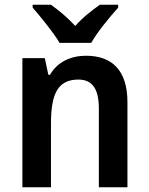

<svg xmlns="http://www.w3.org/2000/svg" viewBox="-20 -786 626 806"><path d="M230 -606H363C387 -650 442 -716 476 -754V-766H399C366 -742 329 -715 296 -677C263 -713 225 -744 194 -766H117V-754C151 -715 205 -649 230 -606ZM341 -552C279 -552 221 -527 190 -472H183L168 -542H74V0H194V-267C194 -391 222 -452 309 -452C369 -452 395 -411 395 -330V0H515V-357C515 -491 450 -552 341 -552Z"/></svg>

Font: Noto Sans Gujarati UI SemiCondensed SemiBold
Style: Regular
Weight: 600
Width: 4
Designer: Jelle Bosma - Monotype Design Team, Universal Thirst
Foundry: Monotype Imaging Inc.
Version: Version 2.106